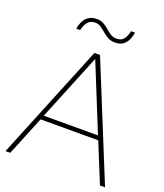

<svg xmlns="http://www.w3.org/2000/svg" viewBox="-160 -998 939 1102"><g transform="rotate(20 310.0 -446.5)"><path d="M583 0 485 -240H133L35 0H6L293 -704H327L614 0ZM143 -266H474L309 -673ZM472 -893Q457 -800 384 -800Q357 -800 338.5 -810.5Q320 -821 304.5 -834.5Q289 -848 273.5 -858.5Q258 -869 238 -869Q210 -869 194 -850.5Q178 -832 171 -799H147Q155 -846 179 -869Q203 -892 239 -892Q264 -892 282 -882Q300 -872 315.5 -858Q331 -844 347 -834Q363 -824 383 -824Q412 -824 426.5 -842Q441 -860 448 -893Z"/></g></svg>

Font: Prodigy Sans ExtraLight
Style: Regular
Weight: 200
Designer: Wei Huang
Foundry: Wei Huang
Version: Version 1.003; ttfautohint (v1.8.3)